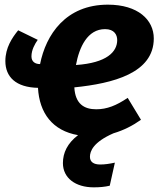

<svg xmlns="http://www.w3.org/2000/svg" viewBox="-20 -568 688 824"><path d="M640 -403C640 -483 572 -548 443 -548C262 -548 177 -419 152 -293C131 -293 115 -303 115 -326C115 -354 130 -380 142 -397L58 -438C32 -406 3 -363 3 -306C3 -238 48 -193 143 -191C149 -83 205 -7 315 12C269 47 250 88 250 132C250 196 304 236 382 236C408 236 430 234 451 229L473 130C450 135 430 138 410 138C382 138 366 127 366 105C366 81 380 42 467 4C511 -9 550 -29 585 -54L528 -148C479 -115 439 -99 393 -99C341 -99 303 -122 299 -193C465 -210 640 -254 640 -403ZM306 -289C320 -365 355 -443 431 -443C471 -443 483 -418 483 -396C483 -346 439 -298 306 -289Z"/></svg>

Font: Fira Sans
Style: Bold Italic
Weight: 700
Italic angle: -8°
Designer: bBox Type GmbH & Carrois Corporate GbR & Edenspiekermann AG
Foundry: bBox Type GmbH & Carrois Corporate GbR & Edenspiekermann AG
Version: Version 4.301;PS 004.301;hotconv 1.0.88;makeotf.lib2.5.64775